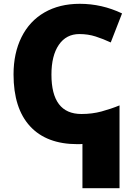

<svg xmlns="http://www.w3.org/2000/svg" viewBox="-20 -744 704 1004"><path d="M605 240.2H411.1V8.8L397.9 9.8H384.8Q223.1 9.8 137 -84Q50.8 -177.7 50.8 -355Q50.8 -465.8 92.5 -549.8Q134.3 -633.8 212.6 -679Q291 -724.1 397 -724.1Q512.7 -724.1 618.2 -673.8L559.1 -522Q519.5 -540.5 480 -553.2Q440.4 -565.9 395 -565.9Q326.2 -565.9 287.6 -509.5Q249 -453.1 249 -354Q249 -147.9 405.8 -147.9Q461.9 -147.9 510.7 -161.1Q559.6 -174.3 605 -192.9Z"/></svg>

Font: OpenSansExtrabold
Style: Regular
Weight: 800
Foundry: Ascender Corporation
Version: Version 1.10